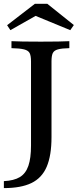

<svg xmlns="http://www.w3.org/2000/svg" viewBox="-33 -785 411 998"><path d="M-12.9 192.7V156.5Q39.5 154 70.2 135.5Q100.8 116.9 114.5 77Q128.2 37.1 128.2 -28.2V-465.3Q128.2 -494.4 121.4 -508.5Q114.5 -522.6 92.3 -528.2Q70.2 -533.9 26.6 -534.7V-571Q68.5 -568.5 179 -568.5Q284.7 -568.5 327.4 -571V-534.7Q287.9 -533.9 267.7 -528.2Q247.6 -522.6 241.1 -508.5Q234.7 -494.4 234.7 -465.3V-71.8Q234.7 23.4 209.7 81.9Q184.7 140.3 130.2 166.5Q75.8 192.7 -12.9 192.7ZM21 -628.2 4 -654 148.4 -765.3H212.9L350.8 -654.8L332.3 -628.2L126.6 -712.9L173.4 -714.5Z"/></svg>

Font: Playfair 9pt SemiBold
Style: Regular
Weight: 600
Designer: Claus Eggers Sørensen
Foundry: Claus Eggers Sørensen
Version: Version 2.001;gftools[0.9.30]